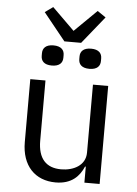

<svg xmlns="http://www.w3.org/2000/svg" viewBox="-60 -949 721 1007"><g transform="rotate(5 300.0 -445.5)"><path d="M421.9 0H502.1V-516H421.9V-158C421.9 -89.8 358 -58.9 294 -58.9C214.8 -58.9 171.9 -105.1 171.9 -198.9V-516H92V-185C92 -60 163 12.1 271 12.1C355.8 12.1 396 -33 418 -84.2H421.9ZM136.7 -872.9 252.8 -729H340.9L457 -872.9L413 -903.1L295.8 -788L179 -903.1ZM141 -643.1C141 -616.8 157 -596.9 197.8 -596.9C239 -596.9 255 -616.8 255 -643.1V-657C255 -682.9 239 -703.1 197.8 -703.1C157 -703.1 141 -682.9 141 -657ZM338.8 -643.1C338.8 -616.8 354.8 -596.9 396 -596.9C436.8 -596.9 452.8 -616.8 452.8 -643.1V-657C452.8 -682.9 436.8 -703.1 396 -703.1C354.8 -703.1 338.8 -682.9 338.8 -657Z"/></g></svg>

Font: Margiela Mono
Style: Regular
Weight: 400
Designer: Mike Abbink, Paul van der Laan, Pieter van Rosmalen
Foundry: Bold Monday
Version: Version 2.003 2021